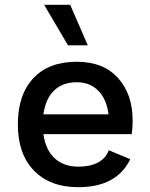

<svg xmlns="http://www.w3.org/2000/svg" viewBox="-20 -766 621 796"><path d="M526 -210H160Q169 -144 207 -109.5Q245 -75 305 -75Q354 -75 386.5 -92.5Q419 -110 431 -143L520 -106Q464 10 305 10Q187 10 120.5 -59Q54 -128 54 -250Q54 -373 118 -441.5Q182 -510 298 -510Q408 -510 469 -443Q530 -376 530 -265Q530 -236 526 -210ZM160 -292H430Q422 -355 387.5 -390Q353 -425 298 -425Q240 -425 204.5 -391Q169 -357 160 -292ZM344 -578H262L163 -746H271Z"/></svg>

Font: Work Sans Medium
Style: Regular
Weight: 500
Designer: Wei Huang
Foundry: Wei Huang
Version: Version 1.500